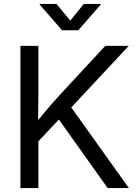

<svg xmlns="http://www.w3.org/2000/svg" viewBox="-20 -962 704 982"><path d="M147 -208V-310.5Q171.9 -343.8 196.8 -374Q221.7 -404.3 247.6 -433.8Q273.4 -463.4 300.3 -492.2L518.6 -727.5H638.7L328.1 -395L323.2 -395.5ZM84.5 0V-727.5H176.3V-477.5L174.8 -321.3L176.3 -276.4V0ZM530.8 0 266.6 -371.1 323.2 -442.4 639.2 0ZM269 -941.9 339.4 -856.4 408.7 -941.9H495.1V-938.5L380.4 -807.1H297.4L183.1 -938.5V-941.9Z"/></svg>

Font: Inter 18pt
Style: Regular
Weight: 400
Designer: Rasmus Andersson
Foundry: rsms
Version: Version 4.001;git-66647c0bb